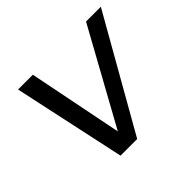

<svg xmlns="http://www.w3.org/2000/svg" viewBox="-123 -654 807 807"><g transform="rotate(-45 280.0 -250.5)"><path d="M176 0 68 -501H156L240 -80L472 -501H560L275 0Z"/></g></svg>

Font: DM Sans 18pt
Style: Italic
Weight: 400
Italic angle: -10°
Designer: Colophon Foundry, Jonny Pinhorn
Foundry: Colophon Foundry
Version: Version 4.004;gftools[0.9.30]